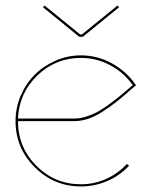

<svg xmlns="http://www.w3.org/2000/svg" viewBox="-20 -669 540 693"><path d="M141.1 -648.9 269 -544.9H275.9L403.8 -648.9L410.2 -643.1L278.8 -536.1H266.1L134.8 -643.1ZM250 -241.2Q269 -241.2 290.5 -248Q312 -254.9 328.6 -263.4Q345.2 -272 367.4 -287.8Q389.6 -303.7 401.4 -313Q413.1 -322.3 433.8 -340.1Q454.6 -357.9 459 -361.8Q427.7 -406.7 378.2 -433.3Q328.6 -460 272 -460Q180.7 -460 114.7 -396.5Q48.8 -333 44.9 -241.2ZM44.9 -231.9Q44.9 -137.2 111.3 -70.6Q177.7 -3.9 272 -3.9Q320.3 -3.9 363 -23.2Q405.8 -42.5 438 -77.1L445.8 -70.8Q413.1 -35.6 367.7 -15.9Q322.3 3.9 272 3.9Q174.8 3.9 105.5 -65.4Q36.1 -134.8 36.1 -231.9Q36.1 -279.8 54.9 -323.7Q73.7 -367.7 105.5 -399.4Q137.2 -431.2 180.9 -450.2Q224.6 -469.2 272 -469.2Q331.5 -469.2 383.8 -440.4Q436 -411.6 469.2 -363.8L471.2 -360.8L467.8 -358.9Q461.4 -353.5 436.8 -332Q412.1 -310.5 394.5 -297.1Q377 -283.7 351.1 -266.6Q325.2 -249.5 299.3 -240.7Q273.4 -231.9 249 -231.9Z"/></svg>

Font: Rawengulk
Style: Ultralight
Weight: 200
Version: Version 0.92